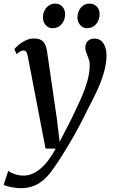

<svg xmlns="http://www.w3.org/2000/svg" viewBox="-64 -766 617 1035"><path d="M86 -461.5Q82.5 -480 77 -487Q71.5 -494 63 -494Q54.5 -494 46 -489.2Q37.5 -484.5 25.5 -473.5L13.5 -501Q20.5 -510.5 36.2 -524Q52 -537.5 74 -548Q96 -558.5 119 -558.5Q153.5 -558.5 169 -541.5Q184.5 -524.5 189.5 -489.5L207.5 -366.5Q225 -243 243 -122.5L257.5 -1.5L320 -123L328.5 -140.5Q361 -208.5 378.8 -249.5Q396.5 -290.5 408 -333Q419.5 -375.5 419.5 -416.5Q419.5 -431 416.2 -442Q413 -453 407 -467.5Q401.5 -480.5 398.8 -489Q396 -497.5 396 -508.5Q396 -532 409.5 -545Q423 -558 445.5 -558Q476 -558 493 -533Q510 -508 510 -468Q510 -421.5 495 -371.8Q480 -322 460 -279Q440 -236 405.5 -170Q362.5 -81 313.2 2.8Q264 86.5 227 138Q193 191 149.5 219.8Q106 248.5 47.5 248.5Q24 248.5 -3 243Q-30 237.5 -44.5 230.5L-19.5 155Q-8 164.5 14.8 172.5Q37.5 180.5 65 180.5Q108 180.5 152.2 144.8Q196.5 109 236.5 35H181.5ZM167.5 -671.5Q167.5 -692 176 -709.2Q184.5 -726.5 199.5 -736.5Q214.5 -746.5 233 -746.5Q257.5 -746.5 272.2 -730.2Q287 -714 287 -690.5Q287 -657.5 268.2 -635.8Q249.5 -614 218.5 -614Q197 -614 182.2 -631Q167.5 -648 167.5 -671.5ZM353.5 -671.5Q353.5 -703 371.8 -724.8Q390 -746.5 418.5 -746.5Q443.5 -746.5 458.2 -730.2Q473 -714 473 -690.5Q473 -657.5 454.2 -635.8Q435.5 -614 404.5 -614Q383 -614 368.2 -631Q353.5 -648 353.5 -671.5Z"/></svg>

Font: Merriweather Text
Style: Italic
Weight: 400
Italic angle: -7.8°
Designer: Eben Sorkin
Foundry: Eben Sorkin
Version: Version 2.100